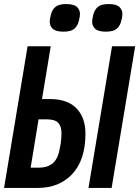

<svg xmlns="http://www.w3.org/2000/svg" viewBox="-27 -926 686 946"><path d="M164 -100Q209 -100 234.5 -123Q260 -146 268 -197L272 -218Q274 -234 275 -245.5Q276 -257 276 -270Q276 -303 260 -320.5Q244 -338 203 -338H163L124 -100ZM109 -698H223L180 -438H218Q306 -438 350 -392Q394 -346 394 -268Q394 -139 330 -69.5Q266 0 158 0H-7ZM525 -698H639L523 0H409ZM286 -770Q248 -770 233 -784Q218 -798 218 -819Q218 -824 219 -831.5Q220 -839 223 -851Q229 -877 245.5 -891.5Q262 -906 299 -906Q337 -906 352 -892Q367 -878 367 -857Q367 -852 366 -844.5Q365 -837 362 -825Q356 -799 339.5 -784.5Q323 -770 286 -770ZM495 -770Q457 -770 442 -784Q427 -798 427 -819Q427 -824 428 -831.5Q429 -839 432 -851Q438 -877 454.5 -891.5Q471 -906 508 -906Q546 -906 561 -892Q576 -878 576 -857Q576 -852 575 -844.5Q574 -837 571 -825Q565 -799 548.5 -784.5Q532 -770 495 -770Z"/></svg>

Font: IBM Plex Mono SemiBold
Style: Italic
Weight: 600
Italic angle: -9°
Monospace: yes
Designer: Mike Abbink, Paul van der Laan, Pieter van Rosmalen
Foundry: Bold Monday
Version: Version 2.3